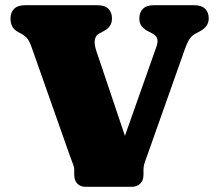

<svg xmlns="http://www.w3.org/2000/svg" viewBox="-20 -720 836 740"><path d="M517 -649Q517 -672.5 531 -686.2Q545 -700 574.5 -700H727Q756.5 -700 770.5 -686.2Q784.5 -672.5 784.5 -649Q784.5 -618 751.5 -600L735.5 -591.5Q719.5 -583 710.8 -570.2Q702 -557.5 690.5 -525L555 -142Q544 -111.5 538.5 -95.8Q533 -80 533 -64.5V-46Q533 -24 520 -12Q507 0 488 0H309Q290.5 0 278.2 -12Q266 -24 266 -48V-66.5Q266 -76 261 -88.5Q256 -101 251 -115L102.5 -536Q94.5 -559.5 86.2 -570.2Q78 -581 62 -590L47.5 -598Q20.5 -613 20.5 -649Q20.5 -672.5 34.5 -686.2Q48.5 -700 78 -700H354Q384 -700 397.8 -686.2Q411.5 -672.5 411.5 -649Q411.5 -631 403.2 -619.5Q395 -608 378.5 -599.5L362.5 -591Q349.5 -584.5 345.8 -568Q342 -551.5 351.5 -523L461.5 -196.5L582.5 -539Q589.5 -558 586 -570.5Q582.5 -583 566 -591.5L550 -600Q535 -608 526 -619Q517 -630 517 -649Z"/></svg>

Font: Fraunces 9pt SuperSoft Black
Style: Regular
Weight: 900
Version: Version 1.000;[b76b70a41]